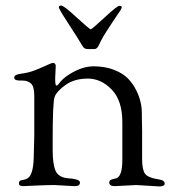

<svg xmlns="http://www.w3.org/2000/svg" viewBox="-20 -668 631 689"><path d="M200 -648C194 -648 191 -646 191 -642C191 -638 202.3 -618.7 225 -584C247.7 -549.3 264.7 -522.3 276 -503C280 -495.7 286 -492 294 -492H319C323 -492 326.7 -494 330 -498C332 -500 336 -507.7 342 -521C348 -534.3 371.7 -571.3 413 -632C415.7 -637.3 417 -640.3 417 -641C417 -645 414.2 -647 408.5 -647C402.8 -647 385 -633 355 -605C325 -577 308.5 -563 305.5 -563C302.5 -563 285.7 -577.2 255 -605.5C224.3 -633.8 206 -648 200 -648ZM248 0C260.7 0 267 -4.3 267 -13C267 -18.3 261.8 -22.2 251.5 -24.5C241.2 -26.8 232.7 -28 226 -28C202 -30 186.5 -39 179.5 -55C172.5 -71 169 -95.7 169 -129V-167C169 -255.7 171.3 -306.7 176 -320C180.7 -333.3 193.7 -347.7 215 -363C236.3 -378.3 263 -386 295 -386C327 -386 355.7 -372.8 381 -346.5C406.3 -320.2 419 -281.3 419 -230V-95C419 -55 411.7 -32.7 397 -28L384 -25C376 -23 372 -19 372 -13C372 -4.3 378.7 0 392 0L469 -4L551 1C564.3 1 571 -2.3 571 -9C571 -17 564.3 -22 551 -24C524.3 -28 507.5 -34.8 500.5 -44.5C493.5 -54.2 490 -71.7 490 -97V-199L489 -252V-262C489 -290 482.3 -317.3 469 -344C461 -360 451 -374.2 439 -386.5C427 -398.8 410.3 -409.2 389 -417.5C367.7 -425.8 343.3 -430 316 -430C288.7 -430 260 -420.7 230 -402C213.3 -392 200 -380 190 -366C187.3 -362.7 184.7 -361 182 -361C179.3 -361 178 -369.7 178 -387L180 -430C180 -438 177 -442 171 -442H169C166.3 -442 160.8 -440 152.5 -436C144.2 -432 133.2 -427.2 119.5 -421.5C105.8 -415.8 94.8 -411.8 86.5 -409.5C78.2 -407.2 66.8 -405 52.5 -403C38.2 -401 31 -396.7 31 -390C31 -382.7 37.3 -379 50 -379H60C73.3 -379 83.8 -375.3 91.5 -368C99.2 -360.7 103 -346.3 103 -325V-181C103 -168.3 102.3 -141.8 101 -101.5C99.7 -61.2 92.7 -37 80 -29C75.3 -25.7 70.5 -23.7 65.5 -23C60.5 -22.3 56.3 -21.3 53 -20C49.7 -18.7 48 -15 48 -9C48 -3 53 0 63 0L106 -2C134.7 -3.3 157.7 -4 175 -4Z"/></svg>

Font: Sorts Mill Goudy
Style: Regular
Weight: 400
Version: Version 003.101